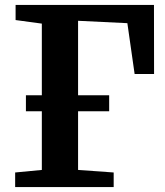

<svg xmlns="http://www.w3.org/2000/svg" viewBox="-20 -763 673 783"><path d="M41.8 0V-59.6L150.6 -70V-666.7L43.6 -681.2V-743H607.9L608.3 -461.2H529L499.4 -668.5L298.4 -678.2V-70L443.6 -59.6V0ZM85.7 -309.2V-374.6H425.2V-309.2Z"/></svg>

Font: Merriweather Light
Style: Regular
Weight: 300
Designer: Eben Sorkin
Foundry: Eben Sorkin
Version: Version 2.100